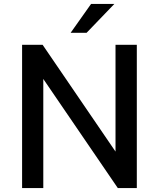

<svg xmlns="http://www.w3.org/2000/svg" viewBox="-20 -949 802 969"><path d="M91.5 0V-723H195L563 -184V-723H670.5V0H574.5L198.5 -550.5V0ZM336.5 -783.5 439.5 -929H557L417 -783.5Z"/></svg>

Font: Public Sans Thin Medium
Style: Regular
Weight: 500
Version: Version 2.001